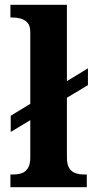

<svg xmlns="http://www.w3.org/2000/svg" viewBox="-20 -780 392 800"><path d="M23.4 0V-53H35.2Q55.9 -53 71.8 -58.9Q87.7 -64.8 96.9 -80.3Q106.2 -95.8 106.2 -123.9V-279.3L24.7 -230.2V-297.8L106.2 -347.3V-645.9Q106.2 -673 94.1 -685.8Q82 -698.6 65.5 -702.8Q49.1 -707 35.2 -707H23.4V-760H258.8V-441.9L346.4 -495.4V-425.2L258.8 -372.8V-123.9Q258.8 -95.8 268 -80.3Q277.3 -64.8 293.7 -58.9Q310.1 -53 329.7 -53H341.6V0Z"/></svg>

Font: Noto Serif Gurmukhi
Style: Regular
Weight: 400
Designer: Vaibhav Singh and the Monotype Design Team
Foundry: Monotype Imaging Inc.
Version: Version 2.003